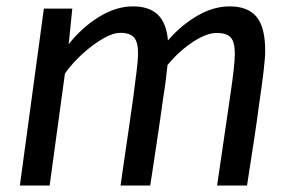

<svg xmlns="http://www.w3.org/2000/svg" viewBox="-20 -584 916 603"><path d="M135.9 -1.3H42.4L117.8 -557H207.1L195.7 -445.1Q236.9 -497.6 290.7 -530.8Q344.6 -564 397.6 -564Q447.8 -564 475.2 -538.4Q502.5 -512.8 507.5 -457Q548.6 -504.8 599.6 -534.4Q650.6 -564 701.1 -564Q758.1 -564 785.5 -531.5Q812.9 -499 812.9 -423.6Q812.9 -404.1 807.9 -360.8Q802.9 -317.6 792.9 -250.3Q787.6 -209.2 779.1 -152.4Q770.7 -95.6 755.8 -1.3H661.9Q664.5 -20.2 668.2 -45.1Q671.9 -70 676.1 -98.7Q680.3 -127.3 684.6 -157Q688.9 -186.7 693.2 -215.5Q697.5 -244.2 701 -269.1Q709.2 -323.7 713.4 -359.8Q717.5 -395.9 717.5 -416.3Q717.5 -452.2 704.5 -466.4Q691.6 -480.5 660.9 -480.5Q628.5 -480.5 585.3 -452Q542.1 -423.5 506.1 -379.8Q504.3 -361.2 500.8 -333.5Q497.4 -305.8 491.5 -269.6Q488.8 -248.9 485.7 -228.1Q482.7 -207.2 479.4 -184Q476.1 -160.9 471.9 -133.8Q467.7 -106.7 462.9 -74Q458.1 -41.4 451.8 -1.3H358.6Q360.4 -13.8 364 -39.1Q367.6 -64.4 372.8 -99.9Q377.9 -135.5 384.3 -178.7Q390.7 -221.9 397.4 -269.7Q404.8 -324.9 409.2 -361.7Q413.6 -398.6 413.6 -416.3Q413.6 -452.5 400.6 -466.7Q387.7 -480.9 357.3 -480.9Q339.1 -480.9 314.9 -468.8Q290.7 -456.6 265.6 -437.1Q240.5 -417.7 219 -395.3Q197.4 -372.9 183.9 -352.8Z"/></svg>

Font: Merriweather Sans Variable Regular
Style: Italic
Weight: 300
Italic angle: -8°
Designer: Eben Sorkin
Foundry: Eben Sorkin
Version: Version 2.001